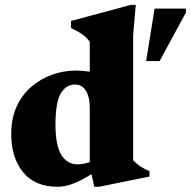

<svg xmlns="http://www.w3.org/2000/svg" viewBox="-20 -734 766 770"><path d="M579.5 -26 377.5 15H358L347 -35.5Q301.5 -7.5 269.8 3.8Q238 15 211 15Q119.5 15 72.2 -43.8Q25 -102.5 25 -196Q25 -260 47.2 -307.8Q69.5 -355.5 107 -387.2Q144.5 -419 190.5 -435Q236.5 -451 284.5 -451Q313.5 -451 340 -446.5V-566.5Q327 -584 310.8 -595.8Q294.5 -607.5 265 -621.5V-650L505 -714.5H524.5L514 -593V-91.5Q539 -64 579.5 -47.5ZM340 -304.5Q340 -343.5 325 -369.2Q310 -395 280.5 -395Q245 -395 223.8 -359.5Q202.5 -324 202.5 -234Q202.5 -151 226 -113Q249.5 -75 290 -75Q301 -75 314 -77Q327 -79 340 -84ZM566 -489 600 -699.5H726V-684.5L620 -489Z"/></svg>

Font: Newsreader 16pt ExtraBold
Style: Regular
Weight: 800
Designer: Hugues Gentile
Foundry: Production Type
Version: Version 1.003; ttfautohint (v1.8.3)